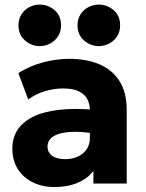

<svg xmlns="http://www.w3.org/2000/svg" viewBox="-20 -780 620 816"><path d="M211.5 15Q160.5 15 120 -4.8Q79.5 -24.5 56 -61.2Q32.5 -98 32.5 -149.5Q32.5 -193.5 54.2 -227.5Q76 -261.5 120 -283.5Q164 -305.5 230.8 -313.2Q297.5 -321 387 -313L388.5 -211Q341 -219.5 302.8 -219.8Q264.5 -220 237.8 -213.2Q211 -206.5 196.5 -192.5Q182 -178.5 182 -158Q182 -131.5 202.2 -117.5Q222.5 -103.5 256.5 -103.5Q286 -103.5 309.8 -114Q333.5 -124.5 347.8 -144.8Q362 -165 362 -194.5V-311Q362 -338.5 350.5 -359.5Q339 -380.5 314.2 -392.2Q289.5 -404 248.5 -404Q209 -404 170 -392.2Q131 -380.5 100 -357L58 -469.5Q107.5 -500.5 164 -515.2Q220.5 -530 275 -530Q347 -530 401.8 -507Q456.5 -484 487.5 -436Q518.5 -388 518.5 -313V0H377V-54Q352.5 -21 309.5 -3Q266.5 15 211.5 15ZM149 -584Q114 -584 86.2 -608Q58.5 -632 58.5 -672.5Q58.5 -699 71.2 -719Q84 -739 104.8 -749.8Q125.5 -760.5 149 -760.5Q184.5 -760.5 212 -736.8Q239.5 -713 239.5 -672.5Q239.5 -645.5 226.8 -625.8Q214 -606 193.2 -595Q172.5 -584 149 -584ZM400 -584Q365 -584 337.2 -608Q309.5 -632 309.5 -672.5Q309.5 -699 322.2 -719Q335 -739 355.8 -749.8Q376.5 -760.5 400 -760.5Q435.5 -760.5 463 -736.8Q490.5 -713 490.5 -672.5Q490.5 -645.5 477.8 -625.8Q465 -606 444.2 -595Q423.5 -584 400 -584Z"/></svg>

Font: Geologica Cursive
Style: Bold
Weight: 700
Designer: Sindre Bremnes, Frode Helland
Foundry: Monokrom Skriftforlag AS
Version: Version 1.010;gftools[0.9.28]